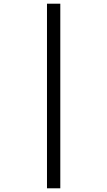

<svg xmlns="http://www.w3.org/2000/svg" viewBox="-20 -852 580 1038"><path d="M234 -832H306V166H234Z"/></svg>

Font: hexguzrati15
Style: Regular
Weight: 400
Designer: Jelle Bosma - Monotype Design Team
Foundry: Monotype Imaging Inc.
Version: Version 2.006